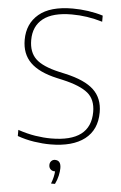

<svg xmlns="http://www.w3.org/2000/svg" viewBox="-63 -792 667 1060"><g transform="rotate(5 270.5 -262.5)"><path d="M237.5 9Q195.5 9 147.8 1.8Q100 -5.5 55.5 -21.5V-55.5Q105.5 -38.5 151.8 -31.2Q198 -24 239 -24Q458.5 -24 458.5 -190Q458.5 -259 415.8 -294.2Q373 -329.5 276.5 -351.5L243 -359Q142.5 -381.5 94.8 -428.8Q47 -476 47 -554Q47 -643.5 109.5 -696.2Q172 -749 296.5 -749Q339 -749 382.5 -742.8Q426 -736.5 464.5 -724.5V-690.5Q421.5 -703.5 379.2 -709.8Q337 -716 294.5 -716Q188.5 -716 135.8 -674.5Q83 -633 83 -556Q83 -488.5 121.5 -451.8Q160 -415 253 -394L286.5 -386.5Q396 -362 445.2 -315.5Q494.5 -269 494.5 -191Q494.5 -94 427.8 -42.5Q361 9 237.5 9ZM261 224Q269 203 272.8 186.2Q276.5 169.5 277.5 155H274Q260.5 155 251.8 146Q243 137 243 123Q243 109.5 251.2 100.8Q259.5 92 272 92Q305 92 305 135Q305 153 299.8 176.8Q294.5 200.5 283 224Z"/></g></svg>

Font: Encode Sans SemiExpanded SemiExpanded Thin
Style: Regular
Weight: 100
Width: 6
Designer: Multiple Designers
Foundry: Impallari Type
Version: Version 3.000; ttfautohint (v1.8.3) -l 8 -r 50 -G 200 -x 14 